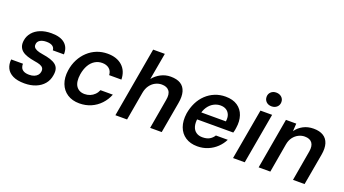

<svg xmlns="http://www.w3.org/2000/svg" viewBox="-57 -1289 3326 1854"><g transform="rotate(20 1606.0 -362.5)"><path d="M222 12Q148 12 102.5 -10.5Q57 -33 38 -72Q19 -111 24 -162H145Q144 -140 152.5 -121.5Q161 -103 182 -92.5Q203 -82 237 -82Q266 -82 287.5 -90.5Q309 -99 322 -114Q335 -129 338 -149Q342 -174 331.5 -188.5Q321 -203 298.5 -211Q276 -219 241 -224Q199 -231 165.5 -242Q132 -253 110.5 -270.5Q89 -288 79.5 -314.5Q70 -341 76 -378Q83 -423 113 -458.5Q143 -494 192 -513.5Q241 -533 305 -533Q397 -533 443 -493Q489 -453 486 -382H372Q371 -409 349.5 -424Q328 -439 288 -439Q247 -439 222.5 -424Q198 -409 195 -383Q192 -366 200 -352.5Q208 -339 230 -329Q252 -319 292 -313Q339 -306 373 -295Q407 -284 429 -267Q451 -250 459 -223.5Q467 -197 460 -158Q452 -105 420 -67Q388 -29 337 -8.5Q286 12 222 12Z M786 12Q713 12 662 -21.5Q611 -55 588.5 -114.5Q566 -174 577 -250Q586 -313 613 -365Q640 -417 681 -455Q722 -493 773 -513Q824 -533 882 -533Q977 -533 1033 -482.5Q1089 -432 1091 -343H965Q963 -385 935 -408Q907 -431 863 -431Q822 -431 788 -410Q754 -389 731.5 -349.5Q709 -310 700 -255Q694 -216 698 -185Q702 -154 716 -133Q730 -112 752 -101Q774 -90 803 -90Q833 -90 859 -100.5Q885 -111 905 -131Q925 -151 936 -178H1063Q1041 -122 1000 -78.5Q959 -35 904.5 -11.5Q850 12 786 12Z M1154 0 1280 -720H1400L1351 -444Q1384 -485 1430.5 -509Q1477 -533 1530 -533Q1594 -533 1632.5 -509Q1671 -485 1685 -437Q1699 -389 1686 -318L1630 0H1511L1564 -306Q1576 -368 1552 -400Q1528 -432 1475 -432Q1440 -432 1408.5 -415.5Q1377 -399 1355 -368Q1333 -337 1325 -292L1274 0Z M1998 12Q1926 12 1876 -21Q1826 -54 1804.5 -113Q1783 -172 1794 -251Q1804 -312 1829.5 -364Q1855 -416 1895 -454Q1935 -492 1985.5 -512.5Q2036 -533 2094 -533Q2169 -533 2217 -500.5Q2265 -468 2284 -411.5Q2303 -355 2292 -285Q2291 -273 2288 -259.5Q2285 -246 2281 -232H1877L1891 -309H2177Q2183 -350 2171.5 -378Q2160 -406 2136 -421Q2112 -436 2077 -436Q2041 -436 2007.5 -418Q1974 -400 1950 -364.5Q1926 -329 1916 -275L1911 -246Q1903 -196 1913 -160.5Q1923 -125 1949.5 -106Q1976 -87 2014 -87Q2059 -87 2087 -103Q2115 -119 2133 -148H2255Q2233 -103 2195 -66.5Q2157 -30 2107 -9Q2057 12 1998 12Z M2363 0 2455 -521H2575L2483 0ZM2541 -596Q2507 -596 2486 -616Q2465 -636 2465 -667Q2465 -697 2486 -717Q2507 -737 2540 -737Q2573 -737 2595 -717.5Q2617 -698 2617 -667Q2617 -636 2595.5 -616Q2574 -596 2541 -596Z M2626 0 2717 -521H2823L2818 -442Q2847 -484 2893.5 -508.5Q2940 -533 2999 -533Q3060 -533 3099 -509Q3138 -485 3152.5 -438Q3167 -391 3155 -323L3098 0H2979L3033 -312Q3043 -370 3020 -401Q2997 -432 2944 -432Q2911 -432 2880.5 -416.5Q2850 -401 2828 -372Q2806 -343 2798 -300L2746 0Z"/></g></svg>

Font: DM Sans 10pt SemiBold
Style: Italic
Weight: 600
Italic angle: -10°
Version: Version 4.004;gftools[0.9.30]